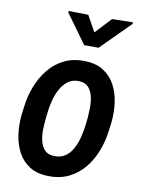

<svg xmlns="http://www.w3.org/2000/svg" viewBox="-86 -810 655 880"><g transform="rotate(10 242.0 -370.5)"><path d="M31.2 -242.7 36.6 -284.7Q42.5 -333.5 60.1 -379.2Q77.6 -424.8 107.2 -461.4Q136.7 -498 178.5 -518.8Q220.2 -539.6 274.9 -538.1Q327.6 -537.1 362.3 -514.6Q397 -492.2 416.5 -455.6Q436 -418.9 441.9 -374.8Q447.8 -330.6 443.4 -285.2L438 -242.7Q432.1 -194.3 414.6 -148.4Q397 -102.5 367.4 -66.4Q337.9 -30.3 296.1 -9.5Q254.4 11.2 199.7 9.8Q146.5 8.8 112.1 -13.7Q77.6 -36.1 58.3 -72.5Q39.1 -108.9 33 -153.3Q26.9 -197.8 31.2 -242.7ZM147.9 -285.2 143.1 -241.7Q141.1 -222.2 140.4 -196Q139.6 -169.9 145.3 -144.8Q150.9 -119.6 165.8 -103Q180.7 -86.4 208.5 -85.4Q240.2 -83.5 262 -98.4Q283.7 -113.3 296.9 -137.7Q310.1 -162.1 317.1 -189.9Q324.2 -217.8 327.6 -243.2L332.5 -285.6Q334 -305.2 334.5 -331.5Q335 -357.9 329.3 -382.8Q323.7 -407.7 309.1 -424.6Q294.4 -441.4 266.1 -442.9Q235.8 -444.8 214.6 -429.4Q193.4 -414.1 179.7 -389.6Q166 -365.2 158.4 -337.2Q150.9 -309.1 147.9 -285.2ZM252.9 -750 294.4 -675.3 363.8 -749.5 460.4 -751.5V-744.1L325.7 -609.4H258.8L161.1 -744.1V-751.5Z"/></g></svg>

Font: Roboto Condensed Medium
Style: Italic
Weight: 500
Italic angle: -12°
Designer: Christian Robertson
Foundry: Google
Version: Version 3.0; 2020